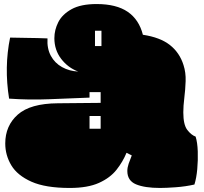

<svg xmlns="http://www.w3.org/2000/svg" viewBox="-20 -896 1007 950"><path d="M325 34Q205 34 135.5 3Q66 -28 36 -78Q6 -128 6 -186Q6 -274 68 -329Q130 -384 266 -385L478 -387V-440H423V-413Q321 -409 222 -405Q123 -401 25 -408Q0 -564 30 -710Q61 -709 113.5 -708.5Q166 -708 215 -706Q212 -656 231.5 -620Q251 -584 287 -564Q323 -544 367 -542Q316 -561 282.5 -605Q249 -649 249 -707Q249 -748 268.5 -786.5Q288 -825 334 -850.5Q380 -876 458 -876Q556 -876 612 -837.5Q668 -799 687 -724Q773 -711 821 -673Q869 -635 888 -574Q900 -537 898.5 -494.5Q897 -452 892 -412Q887 -372 887 -340Q887 -279 906.5 -253.5Q926 -228 948 -220Q957 -191 958.5 -147Q960 -103 956 -59Q952 -15 942 17Q898 27 850 30.5Q802 34 772 34Q696 34 653 16Q610 -2 610 -50Q610 -67 616.5 -86Q623 -105 632 -127L606 -140Q588 -96 556.5 -56Q525 -16 469.5 9Q414 34 325 34ZM450 -668H482V-744H450ZM423 -259H478V-322H423Z"/></svg>

Font: Oi
Style: Regular
Weight: 400
Designer: Kostas Bartsokas, Mohamad Dakak
Foundry: Foundry5
Version: Version 4.000